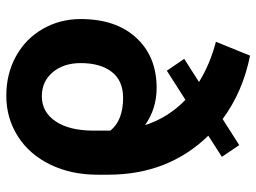

<svg xmlns="http://www.w3.org/2000/svg" viewBox="-123 -688 821 615"><g transform="rotate(90 287.5 -380.5)"><path d="M414.6 -637.2Q539.1 -509.3 539.6 -317.9V-281.7Q539.6 -197.8 507.1 -130.9Q474.6 -64 416.5 -27.1Q358.4 9.8 286.6 9.8Q216.3 9.8 160.2 -21.2Q104 -52.2 72.5 -107.2Q41 -162.1 41 -228.5Q41 -341.3 101.1 -406.5Q161.1 -471.7 261.7 -471.7Q328.1 -471.7 380.9 -434.6Q356.9 -508.8 299.8 -564L206.5 -504.4L168.5 -560.1L242.7 -607.4Q186 -642.6 113.8 -661.6L158.2 -771Q274.4 -747.6 361.3 -683.1L444.8 -736.3L482.4 -680.7ZM398.4 -323.7Q365.2 -364.3 293.5 -364.3Q238.3 -364.3 210.2 -327.9Q182.1 -291.5 182.1 -228.5Q182.1 -173.8 211.4 -138.9Q240.7 -104 288.6 -104Q338.9 -104 368.7 -148.2Q398.4 -192.4 398.4 -269.5Z"/></g></svg>

Font: SteelSelectRoboto
Style: Roboto-Bold
Weight: 700
Designer: Google
Version: Version 2.137; 2017